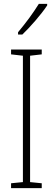

<svg xmlns="http://www.w3.org/2000/svg" viewBox="-20 -969 272 989"><path d="M223 -941V-949H180C148 -898 117 -856 73 -803V-791H95C134 -828 192 -894 223 -941ZM195 0V-25L135 -31V-682L195 -689V-714H37V-689L98 -682V-31L37 -25V0Z"/></svg>

Font: Noto Sans Thai Looped ExtraCondensed ExtraLight
Style: Regular
Weight: 200
Width: 2
Designer: Sasikarn Vongin, Ben Mitchell
Foundry: The Fontpad Ltd
Version: Version 1.001